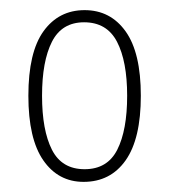

<svg xmlns="http://www.w3.org/2000/svg" viewBox="-20 -739 333 379"><path d="M145 -380Q95 -380 65.5 -422.5Q36 -465 36 -550Q36 -636 66 -677.5Q96 -719 147 -719Q198 -719 228 -677Q258 -635 258 -550Q258 -465 228 -422.5Q198 -380 145 -380ZM147 -405Q192 -405 211.5 -443.5Q231 -482 231 -550Q231 -618 211 -656.5Q191 -695 146 -695Q102 -695 82.5 -656.5Q63 -618 63 -550Q63 -482 82.5 -443.5Q102 -405 147 -405Z"/></svg>

Font: Noto Serif Khmer Condensed Thin
Style: Regular
Weight: 250
Width: 3
Designer: Danh Hong and the Monotype Design Team
Foundry: Monotype Imaging Inc.
Version: Version 2.004